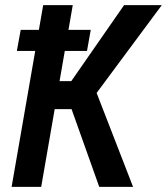

<svg xmlns="http://www.w3.org/2000/svg" viewBox="-20 -731 653 751"><path d="M264.6 -710.9 141.1 0H25.4L148.9 -710.9ZM612.8 -710.9 311 -304.2H161.6L163.6 -413.6H258.8L465.3 -710.9ZM368.2 0 251 -329.1 337.4 -420.4 500.5 0ZM335 -614.3 320.3 -531.7H45.9L61 -614.3Z"/></svg>

Font: Roboto Condensed Medium
Style: Italic
Weight: 500
Italic angle: -12°
Designer: Christian Robertson
Foundry: Google
Version: Version 3.0; 2020